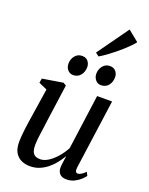

<svg xmlns="http://www.w3.org/2000/svg" viewBox="-182 -1092 927 1194"><g transform="rotate(20 282.0 -494.5)"><path d="M169.5 10.5Q136.5 10.5 110.8 -1.8Q85 -14 70 -40.2Q55 -66.5 55 -110Q55 -125.5 56.8 -148Q58.5 -170.5 61.8 -195.8Q65 -221 68.5 -245.2Q72 -269.5 75 -287.5L103.5 -473L48 -497.5L53 -527L189 -549L208.5 -537.5L173.5 -285.5Q171.5 -265.5 168.2 -243.5Q165 -221.5 162 -200Q159 -178.5 157.2 -159.2Q155.5 -140 155.5 -126Q155.5 -98 162.2 -81.8Q169 -65.5 181.8 -58.8Q194.5 -52 213.5 -52Q240 -52 267.8 -69.8Q295.5 -87.5 320.8 -116.8Q346 -146 364 -180L413.5 -542.5H512.5L449 -84.5Q446.5 -66.5 450.5 -57.2Q454.5 -48 464 -48Q474 -48 486 -55Q498 -62 514.5 -78L526 -55Q519.5 -45 503.2 -29.5Q487 -14 463.2 -2Q439.5 10 410.5 10Q378.5 10 364.2 -7.5Q350 -25 351.5 -50.5Q351.5 -53.5 352.2 -61.8Q353 -70 354.5 -80.8Q356 -91.5 357.5 -102.8Q359 -114 360.5 -122L359 -123Q343.5 -97 324 -73Q304.5 -49 280.8 -30.2Q257 -11.5 229.2 -0.5Q201.5 10.5 169.5 10.5ZM227.5 -614Q205.5 -614 191 -631Q176.5 -648 177 -673Q177.5 -703 195.5 -724.2Q213.5 -745.5 241.5 -745.5Q267.5 -745.5 281 -728.8Q294.5 -712 294.5 -689.5Q294 -657.5 276 -635.8Q258 -614 227.5 -614ZM411.5 -614Q390 -614 375.5 -631Q361 -648 361 -673Q362 -703 379.5 -724.2Q397 -745.5 425.5 -745.5Q451 -745.5 465 -728.8Q479 -712 478.5 -689.5Q478.5 -657.5 460.5 -635.8Q442.5 -614 411.5 -614ZM314.5 -794.5 462 -1000.5 533.5 -942.5Q525.5 -931 509 -914Q492.5 -897 470.8 -877.5Q449 -858 425.2 -839Q401.5 -820 378.8 -803.8Q356 -787.5 337 -777Z"/></g></svg>

Font: Merriweather 60pt
Style: Italic
Weight: 400
Italic angle: -7.8°
Version: Version 2.101